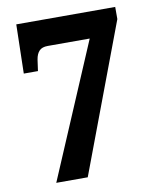

<svg xmlns="http://www.w3.org/2000/svg" viewBox="-81 -778 690 841"><g transform="rotate(-10 264.0 -357.0)"><path d="M101 0 355 -597H168Q143 -597 130.5 -584Q118 -571 114 -546L107 -496H44L49 -714H489V-660L241 0Z"/></g></svg>

Font: Noto Serif Ethiopic SemiCondensed ExtraBold
Style: Regular
Weight: 800
Width: 4
Designer: Monotype Design Team
Foundry: Monotype Imaging Inc.
Version: Version 2.102; ttfautohint (v1.8.4.7-5d5b)